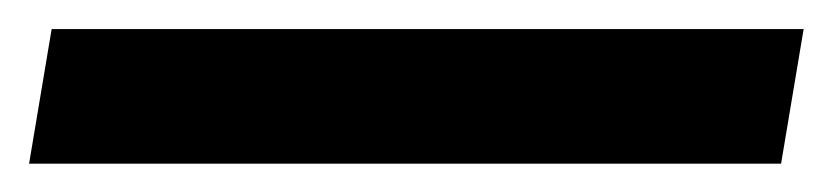

<svg xmlns="http://www.w3.org/2000/svg" viewBox="-59 65 573 132"><path d="M-39 177.5 -23.5 85H493.5L478 177.5Z"/></svg>

Font: Overpass SemiBold
Style: Italic
Weight: 600
Italic angle: -10°
Designer: Delve Withrington, Dave Bailey, Thomas Jockin
Foundry: Delve Fonts LLC
Version: Version 4.000